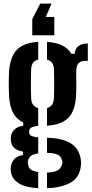

<svg xmlns="http://www.w3.org/2000/svg" viewBox="-20 -837 500 1047"><path d="M188.4 189.2Q118.7 185.1 83.2 163Q47.6 140.8 40.7 106Q39.1 97.9 38.5 89.5Q37.8 81 39.1 72.7Q42.3 48.4 57.5 31.1Q72.6 13.8 105.6 8.2V-10.3Q45.9 -19.8 40 -66.3Q38.7 -76.5 38.7 -81.1Q38.7 -85.6 40 -94.5Q42.5 -115.3 60 -131.7Q77.6 -148.1 106.8 -151.3V-169.3Q69.6 -186.8 51.1 -222.2Q32.7 -257.6 29.3 -314.4Q28.7 -334.3 28.2 -350.6Q27.7 -366.8 27.7 -382Q27.7 -397.1 28.2 -412.6Q28.7 -428.2 29.3 -446.3Q35.2 -528 72.4 -566Q109.6 -604.1 188.4 -608.5V-512.2Q169.8 -507.6 160.4 -494.9Q151 -482.1 150 -460.8Q149 -432.8 148.7 -404.8Q148.4 -376.9 148.7 -350.3Q149 -323.7 150 -299.9Q151 -278.1 160.6 -265.5Q170.2 -252.9 188.4 -248.1V-150.3Q160.5 -148.1 149.8 -140.7Q139 -133.4 139 -120.3Q139 -119.5 139 -118.5Q139 -117.6 139 -116.3Q139 -103.4 149.6 -97.1Q160.1 -90.7 188.4 -88V-0.6Q165.7 2.6 151.5 11.4Q137.3 20.3 134.1 36.3Q131.8 43.6 131.8 50.5Q131.8 57.5 134.1 65.1Q137.3 81.1 151.6 89.6Q165.8 98 188.4 101.2ZM236.4 189.5V104Q272.6 102.9 292.1 93Q311.6 83.1 317.3 62.6Q320.5 55 320.2 47.7Q319.8 40.3 316.6 33.1Q311.2 13.5 292 5.4Q272.7 -2.6 236.4 -3.5V-86.1Q323.7 -83 367.4 -54.3Q411.1 -25.7 420.4 30.7Q421.7 38 422 48.8Q422.4 59.7 420.4 72.2Q411.5 135.1 360.8 161.1Q310.1 187 236.4 189.5ZM236.4 -151.6V-248.1Q254.1 -252.9 263.5 -265.5Q272.9 -278.1 274 -299.9Q275.1 -323.7 275.4 -350.3Q275.6 -376.9 275.4 -404.8Q275.1 -432.8 274 -460.8Q272.9 -482.1 263.5 -494.7Q254.2 -507.2 236.4 -511.8V-608.5Q334.9 -602.5 369.7 -543.3H386.7Q390.3 -572.3 407.8 -585.9Q425.4 -599.6 458.8 -600V-505.1H445.3Q419.5 -505.1 407.6 -491.4Q395.7 -477.7 395.7 -447.5V-419.6Q395.7 -400.3 396 -383.8Q396.2 -367.3 396 -350.7Q395.8 -334.1 394.7 -314.4Q390.1 -233.2 353 -194.8Q315.9 -156.3 236.4 -151.6ZM261.1 -817.2 229.8 -744.6H276.1V-644.7H155.9V-733.1L199.5 -817.2Z"/></svg>

Font: Big Shoulders Stencil Display SC Thin
Style: Regular
Weight: 100
Designer: Patric King
Foundry: XO Type Co
Version: Version 2.001